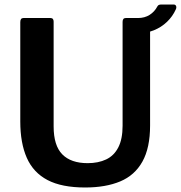

<svg xmlns="http://www.w3.org/2000/svg" viewBox="-20 -822 802 852"><path d="M646 -265Q646 -166 612 -105Q578 -44 513.5 -17Q449 10 358 10Q254 10 191 -23Q128 -56 99 -121.5Q70 -187 70 -283V-724Q70 -742 84 -742H204Q218 -742 218 -726V-261Q218 -176 256.5 -137Q295 -98 369 -98Q416 -98 451 -114.5Q486 -131 505 -168Q524 -205 524 -264V-725Q524 -742 538 -742H633Q646 -742 646 -726V-265ZM750 -802Q759 -802 761.5 -795Q764 -788 760 -780Q746 -749 721 -725Q696 -701 662.5 -687.5Q629 -674 588 -674L592 -742Q622 -742 644 -756Q666 -770 678 -793Q681 -799 686 -800.5Q691 -802 696 -802Z"/></svg>

Font: Libre Franklin Thin SemiBold
Style: Regular
Weight: 600
Version: Version 3.000